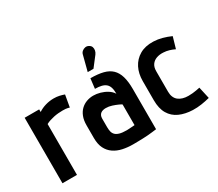

<svg xmlns="http://www.w3.org/2000/svg" viewBox="-127 -982 1445 1272"><g transform="rotate(-30 596.0 -346.5)"><path d="M332 -410 348 -501Q332 -507 312 -511.5Q292 -516 269 -516Q237 -516 206 -507Q175 -498 150 -481V-501H39V0H150V-389Q165 -397 181 -402Q197 -407 213.5 -410.5Q230 -414 247 -415.5Q264 -417 280 -417Q307 -417 319.5 -413.5Q332 -410 332 -410Z M654 -629Q663 -641 665.5 -654.5Q668 -668 664 -680Q660 -692 647 -699Q634 -707 620 -704.5Q606 -702 595.5 -693Q585 -684 582 -670L552 -554H596ZM645 -335Q631 -357 607.5 -371.5Q584 -386 557 -393.5Q530 -401 505 -401Q478 -401 453.5 -392Q429 -383 410 -365Q391 -347 380 -319Q369 -291 369 -253V-156Q369 -108 385 -76Q401 -44 429.5 -24.5Q458 -5 495 3Q532 11 575 11Q595 11 614 10.5Q633 10 651.5 9.5Q670 9 687.5 7.5Q705 6 722 4Q739 2 755 0V-307Q755 -365 743.5 -404Q732 -443 707.5 -466.5Q683 -490 643.5 -500Q604 -510 547 -510L538 -434Q567 -434 587 -429Q607 -424 620 -413Q633 -402 639 -383Q645 -364 645 -335ZM645 -253V-95Q645 -95 640.5 -94.5Q636 -94 628.5 -93.5Q621 -93 612.5 -92.5Q604 -92 596.5 -91.5Q589 -91 584 -91Q550 -91 529.5 -97Q509 -103 498.5 -114Q488 -125 484.5 -140Q481 -155 481 -174V-239Q481 -253 485.5 -262.5Q490 -272 497.5 -277.5Q505 -283 515 -285.5Q525 -288 536 -288Q559 -288 582 -280.5Q605 -273 622.5 -265Q640 -257 645 -253Z M1134 -393 1159 -479Q1128 -493 1095 -502Q1062 -511 1029 -512Q967 -514 924.5 -489Q882 -464 860 -420.5Q838 -377 838 -320V-174Q838 -110 862 -69.5Q886 -29 929.5 -9.5Q973 10 1030 12Q1064 13 1097 8Q1130 3 1161 -5L1141 -95Q1141 -95 1133.5 -93.5Q1126 -92 1113 -89.5Q1100 -87 1084 -85.5Q1068 -84 1052 -84Q1029 -84 1010 -89.5Q991 -95 977 -106Q963 -117 955.5 -134.5Q948 -152 948 -175V-332Q948 -363 961.5 -382Q975 -401 998.5 -409.5Q1022 -418 1051 -416Q1073 -415 1094.5 -408.5Q1116 -402 1134 -393Z"/></g></svg>

Font: Advent Pro
Style: Regular
Weight: 400
Designer: VivaRado, Andreas Kalpakidis
Foundry: VivaRado, Andreas Kalpakidis
Version: Version 3.000